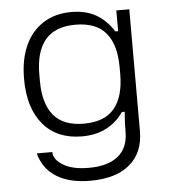

<svg xmlns="http://www.w3.org/2000/svg" viewBox="-52 -591 721 812"><g transform="rotate(-5 308.5 -185.0)"><path d="M299 174Q212 174 156.5 140Q101 106 83 39H149Q149 70 188 94.5Q227 119 298 119Q378 119 421.5 84Q465 49 465 -18Q465 -43 466 -62Q467 -81 469 -104H457Q428 -62 384 -39Q340 -16 281 -16Q175 -16 116 -85.5Q57 -155 57 -279Q57 -361 83.5 -420Q110 -479 160.5 -511.5Q211 -544 281 -544Q341 -544 384.5 -519.5Q428 -495 459 -446H471V-534H526V-17Q526 74 467 124Q408 174 299 174ZM293 -69Q381 -69 422.5 -119Q464 -169 464 -265V-293Q464 -389 422.5 -439Q381 -489 293 -489Q206 -489 164.5 -439Q123 -389 123 -293V-265Q123 -169 164.5 -119Q206 -69 293 -69Z"/></g></svg>

Font: Mozilla Text ExtraLight
Style: Regular
Weight: 200
Designer: Studio DRAMA
Foundry: Studio DRAMA
Version: Version 1.000